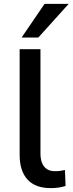

<svg xmlns="http://www.w3.org/2000/svg" viewBox="-20 -958 373 987"><path d="M240 9Q162 9 121.5 -35Q81 -79 81 -161V-705H188V-169Q188 -140 196.5 -119.5Q205 -99 221.5 -88.5Q238 -78 262 -78Q276 -78 288.5 -79.5Q301 -81 314 -84L317 -2Q298 4 280 6.5Q262 9 240 9ZM91 -765 209 -938H333L177 -765Z"/></svg>

Font: Nunito Sans 9pt SemiBold
Style: Regular
Weight: 600
Version: Version 3.101;gftools[0.9.27]